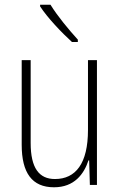

<svg xmlns="http://www.w3.org/2000/svg" viewBox="-20 -784 507 814"><path d="M194 -764H150V-757C181 -709 242 -645 285 -606H310V-616C271 -659 225 -714 194 -764ZM391 -529H353V-233C353 -91 301 -25 213 -25C146 -25 110 -71 110 -178V-529H72V-170C72 -51 116 10 209 10C295 10 336 -46 355 -104H358L361 0H391Z"/></svg>

Font: Noto Sans Devanagari Condensed ExtraLight
Style: Regular
Weight: 200
Width: 3
Designer: Jelle Bosma - Monotype Design Team
Foundry: Monotype Imaging Inc.
Version: Version 2.004